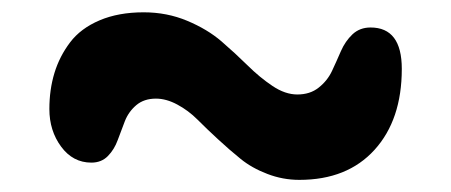

<svg xmlns="http://www.w3.org/2000/svg" viewBox="-20 -403 740 315"><path d="M471.2 -107.9Q443.8 -107.9 418.5 -117.7Q393.1 -127.4 374.8 -142.3Q356.4 -157.2 337.6 -174.6Q318.8 -191.9 304 -206.8Q289.1 -221.7 271 -231.4Q252.9 -241.2 235.8 -241.2Q216.3 -241.2 203.6 -230.5Q190.9 -219.7 184.8 -204.1Q178.7 -188.5 173.1 -173.1Q167.5 -157.7 157 -147Q146.5 -136.2 129.9 -136.2Q99.6 -136.2 80.3 -162.4Q61 -188.5 61 -224.1Q61 -255.9 69.3 -283.2Q77.6 -310.5 95 -333.5Q112.3 -356.4 143.3 -369.6Q174.3 -382.8 215.8 -382.8Q253.9 -382.8 287.1 -368.9Q320.3 -355 343.3 -335.2Q366.2 -315.4 386.2 -295.7Q406.2 -275.9 427 -262Q447.8 -248 467.8 -248Q488.8 -248 502.9 -259.3Q517.1 -270.5 524.7 -286.6Q532.2 -302.7 539.3 -319.1Q546.4 -335.4 558.3 -346.7Q570.3 -357.9 587.9 -357.9Q639.2 -357.9 639.2 -290Q639.2 -206.5 594.5 -157.2Q549.8 -107.9 471.2 -107.9Z"/></svg>

Font: Shantell Sans Irregular Bouncy
Style: Regular
Weight: 600
Designer: Stephen Nixon, Anya Danilova, Shantell Martin
Foundry: Arrow Type
Version: Version 1.006;[9816181b4]